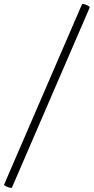

<svg xmlns="http://www.w3.org/2000/svg" viewBox="-68 -756 462 947"><path d="M-9 169Q-10 172 -20.5 169.5Q-31 167 -40 162Q-49 157 -48 155L336 -734Q338 -738 348.5 -735Q359 -732 367.5 -727Q376 -722 374 -718Z"/></svg>

Font: Cormorant SemiBold
Style: Italic
Weight: 600
Italic angle: -10°
Designer: Christian Thalmann (Catharsis Fonts)
Foundry: Catharsis Fonts
Version: Version 4.000